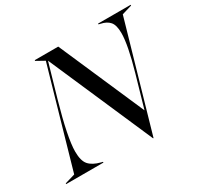

<svg xmlns="http://www.w3.org/2000/svg" viewBox="-207 -901 1151 1111"><g transform="rotate(-30 368.0 -345.0)"><path d="M-53 -5 15 -25 202 -677 148 -707V-712H305L553 -143L614 -355Q661 -519 661 -597Q661 -650 641.5 -673Q622 -696 583 -704L571 -707V-712H789V-707L722 -687L518 22H515L213 -671L149 -449Q86 -228 86 -136Q86 -75 109.5 -48Q133 -21 184 -8L196 -5V0H-53Z"/></g></svg>

Font: Nyght Serif Italic
Style: Regular
Weight: 400
Italic angle: -16°
Designer: Maksym Kobuzan
Version: Version 0.410